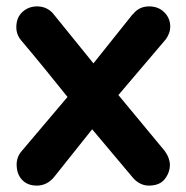

<svg xmlns="http://www.w3.org/2000/svg" viewBox="-20 -555 582 600"><path d="M96 -535Q113 -535 126.5 -528Q140 -521 148 -510L272 -357L395 -511V-510Q414 -535 446 -535Q475 -535 493.5 -516.5Q512 -498 512 -472Q512 -461 508 -450.5Q504 -440 498 -432L350 -258L495 -83Q503 -72 507 -60.5Q511 -49 511 -41Q511 -16 495 4.5Q479 25 445 25Q430 25 417 18Q404 11 395 0L268 -151L150 -3Q140 10 126 17.5Q112 25 95 25Q66 25 49 7Q32 -11 32 -41Q32 -64 47 -82L191 -252Q155 -297 119.5 -340.5Q84 -384 46 -429Q31 -447 31 -470Q31 -500 50 -517.5Q69 -535 96 -535Z"/></svg>

Font: Varela Round Precious
Style: Bold
Weight: 700
Version: Version 1.000